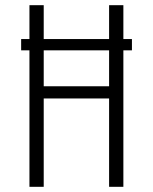

<svg xmlns="http://www.w3.org/2000/svg" viewBox="-20 -720 590 740"><path d="M93.5 0V-526H61.5V-569.5H93.5V-700H148.5V-569.5H400.5V-700H455.5V-569.5H488.5V-526H455.5V0H400.5V-340.5H148.5V0ZM148.5 -387.5H400.5V-526H148.5Z"/></svg>

Font: Trispace SemiCondensed ExtraLight
Style: Regular
Weight: 200
Width: 4
Designer: Tyler Finck
Foundry: Etcetera Type Company
Version: Version 1.210; ttfautohint (v1.8.3)